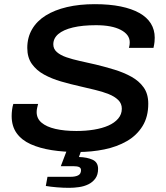

<svg xmlns="http://www.w3.org/2000/svg" viewBox="-20 -718 799 922"><path d="M352 12Q286 12 228.5 3Q171 -6 127.5 -25.5Q84 -45 60 -78.5Q36 -112 36 -161Q36 -175 38 -191Q40 -207 44 -219H163Q161 -211 158.5 -200.5Q156 -190 156 -180Q156 -149 179.5 -129Q203 -109 246 -99Q289 -89 347 -89Q392 -89 431.5 -95.5Q471 -102 500.5 -115Q530 -128 547.5 -148.5Q565 -169 565 -196Q565 -221 547.5 -238Q530 -255 501 -266.5Q472 -278 436 -286.5Q400 -295 362 -304Q317 -314 272.5 -327Q228 -340 191.5 -360Q155 -380 133 -411Q111 -442 111 -488Q111 -538 134 -577.5Q157 -617 199.5 -643.5Q242 -670 301.5 -684Q361 -698 435 -698Q506 -698 559.5 -687Q613 -676 649.5 -655.5Q686 -635 704.5 -605Q723 -575 723 -537Q723 -528 722 -517Q721 -506 717 -488H599Q602 -499 602.5 -505.5Q603 -512 603 -515Q603 -552 560 -574.5Q517 -597 441 -597Q376 -597 330 -586Q284 -575 260 -554.5Q236 -534 236 -505Q236 -483 253 -468Q270 -453 299 -443Q328 -433 364.5 -425Q401 -417 440 -408Q485 -397 529.5 -383.5Q574 -370 611 -349.5Q648 -329 670 -298Q692 -267 692 -220Q692 -157 664.5 -112.5Q637 -68 589.5 -40.5Q542 -13 481 -0.5Q420 12 352 12ZM312 184Q284 184 253.5 181.5Q223 179 200 175L208 131H319Q342 131 355.5 124Q369 117 369 99Q369 89 360.5 84.5Q352 80 332 80H272L309 -17H378L359 36Q398 37 424.5 49Q451 61 451 93Q451 121 438 139Q425 157 404.5 167Q384 177 359.5 180.5Q335 184 312 184Z"/></svg>

Font: Archivo SemiExpanded Medium
Style: Italic
Weight: 500
Width: 6
Italic angle: -10°
Designer: Hector Gatti
Foundry: Omnibus-Type
Version: Version 2.001